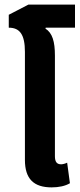

<svg xmlns="http://www.w3.org/2000/svg" viewBox="-20 -803 345 832"><path d="M204 9C235 9 263 3 283 -9L271 -98C263 -94 252 -91 245 -91C226 -91 218 -102 218 -126V-562C218 -623 207 -660 177 -679L178 -683H305V-783H103L18 -739V-683C66 -683 88 -653 88 -578V-110C88 -28 126 9 204 9Z"/></svg>

Font: Noto Sans Thai UI ExtCond
Style: Bold
Weight: 700
Width: 2
Designer: Monotype Design Team
Foundry: Monotype Imaging Inc.
Version: Version 2.000